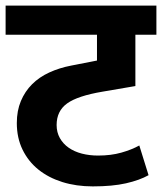

<svg xmlns="http://www.w3.org/2000/svg" viewBox="-30 -662 578 685"><path d="M500 -37Q468 -19 419.5 -8Q371 3 301 3Q242 3 192.5 -12.5Q143 -28 107 -57Q71 -86 50.5 -128Q30 -170 30 -223Q30 -267 44.5 -301.5Q59 -336 84.5 -361.5Q110 -387 146 -403.5Q182 -420 224 -428L316 -446V-538H-10V-642H528V-538H453V-355L336 -335Q247 -320 209.5 -293Q172 -266 172 -216Q172 -190 183.5 -169.5Q195 -149 215 -135Q235 -121 262 -114Q289 -107 320 -107Q366 -107 403 -117.5Q440 -128 467 -143Z"/></svg>

Font: Ek Mukta ExtraBold
Style: Regular
Weight: 800
Designer: Girish Dalvi and Yashodeep Gholap
Foundry: Ek Type
Version: Version 2.538;PS 1.002;hotconv 16.6.51;makeotf.lib2.5.65220;